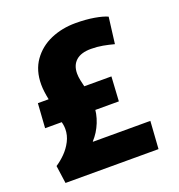

<svg xmlns="http://www.w3.org/2000/svg" viewBox="-122 -769 813 871"><g transform="rotate(-20 284.0 -333.0)"><path d="M35 -86Q58 -101 79.5 -122.5Q101 -144 115.5 -172Q130 -200 130 -231Q130 -252 122 -275.5Q114 -299 87 -340L211 -265H45L53 -383H105Q101 -402 98.5 -421Q96 -440 96 -457Q96 -525 129.5 -572Q163 -619 217.5 -642.5Q272 -666 337 -666Q387 -666 427.5 -659Q468 -652 489 -642L473 -515Q447 -522 420 -527Q393 -532 363 -532Q315 -532 290.5 -510Q266 -488 266 -448Q266 -433 269.5 -416Q273 -399 277 -383H408L401 -265H211L288 -317Q288 -310 288.5 -303Q289 -296 289 -290Q289 -247 272.5 -206Q256 -165 228 -135V-133H505L496 0H47Z"/></g></svg>

Font: Murecho Thin ExtraBold
Style: Regular
Weight: 800
Version: Version 1.010